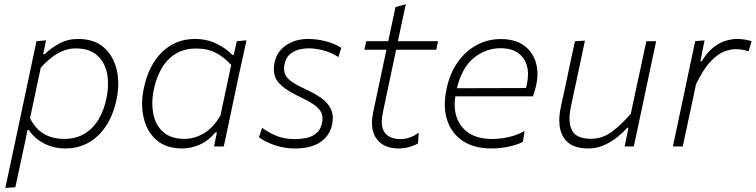

<svg xmlns="http://www.w3.org/2000/svg" viewBox="-20 -688 3551 902"><path d="M5 194.5Q17 138.5 28.5 85.5Q39.5 32.5 52.5 -28L104 -270.5Q113.5 -316 125.8 -373.8Q138 -431.5 151.5 -494.5L196.5 -498.5L183 -433.5H190Q217 -460.5 257.2 -482.8Q297.5 -505 347 -505Q422.5 -505 467.8 -465.2Q513 -425.5 528 -361Q535.5 -329 535.5 -294.5Q535.5 -259 527.5 -221Q505 -113 441.5 -51.8Q378 9.5 287 9.5Q233 9.5 188 -13.5Q143 -36.5 115.5 -77H109L99 -27Q86 32.5 75 84.5Q64 136 52 192ZM281.5 -35.5Q338 -35.5 378.2 -60.5Q418.5 -85.5 443.8 -128.5Q469 -171.5 480 -226Q487.5 -262 487.5 -294.5Q487.5 -320 483 -343.5Q472 -396.5 435.8 -428.5Q399.5 -460.5 336 -460.5Q292 -460.5 251 -436.8Q210 -413 171.5 -370L121 -132.5Q147.5 -81.5 187.2 -58.5Q227 -35.5 281.5 -35.5Z M985.5 0Q988 -13.5 991 -27L999 -66H992Q959 -26.5 918.2 -8.5Q877.5 9.5 836 9.5Q760.5 9.5 715 -30.2Q669.5 -70 655 -135Q647.5 -166 647.5 -200Q647.5 -236 656 -274.5Q678.5 -382.5 741.8 -443.8Q805 -505 896 -505Q952.5 -505 997.8 -482.5Q1043 -460 1071.5 -430H1078L1092.5 -494.5L1138 -498.5Q1125.5 -440.5 1113.5 -386.5Q1101 -332 1088.5 -270.5L1037.5 -28.5Q1034.5 -14 1031 0ZM847 -35.5Q893 -35.5 937.5 -61.5Q982 -87.5 1015.5 -145L1066 -382.5Q1035.5 -417.5 995.8 -438.8Q956 -460 902 -460Q845 -460 804.8 -435Q764.5 -410 739.5 -367Q714.5 -324 703 -269.5Q695.5 -234 695.5 -202.5Q695.5 -176.5 700.5 -152.5Q711 -99 747.5 -67.2Q784 -35.5 847 -35.5Z M1364.5 9.5Q1316 9.5 1271.2 -5.8Q1226.5 -21 1196.5 -43L1211.5 -87.5Q1244 -63.5 1280.8 -49Q1317.5 -34.5 1364.5 -34.5Q1393.5 -34.5 1420.2 -40.2Q1447 -46 1466.2 -62Q1485.5 -78 1492.5 -108.5Q1495 -120.5 1495 -130.5Q1495 -146.5 1489.5 -159Q1480 -179.5 1453.2 -197.5Q1426.5 -215.5 1379.5 -237.5Q1316.5 -267.5 1287 -302Q1266.5 -326 1266.5 -362Q1266.5 -377.5 1270 -395Q1281.5 -447.5 1325 -476.2Q1368.5 -505 1426.5 -505Q1467.5 -505 1509 -494.5Q1550.5 -484 1583.5 -463.5L1569.5 -420Q1538.5 -440.5 1500.5 -450.8Q1462.5 -461 1429 -461Q1411 -461 1387.5 -455.8Q1364 -450.5 1343.8 -434.8Q1323.5 -419 1317 -387.5Q1314.5 -376 1314.5 -365.5Q1314.5 -354 1317.5 -344.5Q1323 -325.5 1345.2 -308.2Q1367.5 -291 1412 -270.5Q1455.5 -251 1487.8 -228.5Q1520 -206 1534.5 -175.5Q1543.5 -156.5 1543.5 -133Q1543.5 -118.5 1540 -102Q1528.5 -49.5 1484.8 -20Q1441 9.5 1364.5 9.5Z M1853.5 9.5Q1782.5 9.5 1749.5 -35.5Q1727.5 -65 1727.5 -110.5Q1727.5 -134.5 1733.5 -162.5Q1752 -250.5 1768 -325Q1784 -399.5 1795.5 -454.5H1692L1700.5 -494.5H1804Q1813 -537 1821 -575Q1829 -613 1838 -655L1886.5 -668L1867.5 -580.5Q1859.5 -542 1849.5 -494.5H2038L2029.5 -454.5H1841L1779.5 -163.5Q1773.5 -136.5 1773.5 -115.5Q1773.5 -83 1788 -64.5Q1811 -34.5 1861 -34.5Q1906 -34.5 1947 -64.5L1944 -15Q1931 -6 1905.8 1.8Q1880.5 9.5 1853.5 9.5Z M2288 9.5Q2208 9.5 2154.5 -25.8Q2101 -61 2080.5 -124.5Q2069.5 -158 2069.5 -197.5Q2069.5 -232 2078 -271Q2093 -342.5 2129.5 -394.8Q2166 -447 2218.2 -475.8Q2270.5 -504.5 2332.5 -504.5Q2399.5 -504.5 2440.8 -474.8Q2482 -445 2497 -396Q2505 -369.5 2505 -340Q2505 -315 2499 -287.5Q2496.5 -275.5 2492 -261Q2487.5 -246.5 2484 -235.5H2119Q2116 -215.5 2116 -197.5Q2116 -132 2152.5 -89.5Q2198.5 -35 2292.5 -35Q2331.5 -35 2371.8 -44.5Q2412 -54 2444 -72.5L2437 -22.5Q2419.5 -11 2377 -0.8Q2334.5 9.5 2288 9.5ZM2331.5 -461.5Q2262.5 -461.5 2206.2 -416Q2150 -370.5 2126.5 -273.5L2451 -274.5Q2453.5 -284.5 2455.5 -293.5Q2460.5 -317.5 2460.5 -339Q2460.5 -384 2438 -415.5Q2404.5 -461.5 2331.5 -461.5Z M2743 9.5Q2660.5 9.5 2628 -42Q2607.5 -74 2607.5 -122.5Q2607.5 -150.5 2614.5 -184Q2619 -205.5 2623.2 -225Q2627.5 -244.5 2633.5 -271Q2646.5 -334 2657.8 -386.5Q2669 -439 2681 -494.5L2728 -497Q2716 -441 2705 -388Q2693.5 -334.5 2680.5 -273.5L2662 -187Q2655.5 -156 2655.5 -131Q2655.5 -97.5 2667.5 -75Q2688 -36 2756.5 -36Q2810.5 -36 2856 -70.2Q2901.5 -104.5 2943.5 -154L2969 -273.5Q2982 -333.5 2993.5 -386.5Q3004.5 -439 3016.5 -494.5H3062.5Q3050.5 -439 3039.5 -386Q3028.5 -333 3015 -270.5L3004.5 -220.5Q2991 -159 2980.5 -107.5Q2969.5 -56 2957.5 0H2914.5L2932.5 -87.5H2926.5Q2909.5 -68 2881.8 -45.2Q2854 -22.5 2818.8 -6.5Q2783.5 9.5 2743 9.5Z M3141 0Q3153 -57 3164 -107.5Q3175 -158.5 3188 -220.5L3198.5 -270Q3208 -315.5 3220.2 -373.5Q3232.5 -431.5 3246 -494.5L3290 -498.5L3270.5 -400H3276.5Q3303 -443.5 3332.2 -466Q3361.5 -488.5 3390.2 -496.8Q3419 -505 3443.5 -505Q3461.5 -505 3479.8 -502Q3498 -499 3511 -494.5L3497 -447Q3478.5 -453 3463.5 -455Q3448.5 -457 3434.5 -457Q3411 -457 3381.2 -445.5Q3351.5 -434 3318 -398.8Q3284.5 -363.5 3249.5 -291.5L3234.5 -219.5Q3221.5 -159 3210.5 -107.5Q3199 -55.5 3187.5 0Z"/></svg>

Font: Heraclito ExtraLight
Style: Italic
Weight: 200
Italic angle: -12°
Designer: Kostas Bartsokas (font) & Cristiano Sobral (main changes)
Foundry: Kostas Bartsokas (font) & Cristiano Sobral (main changes)
Version: Version 1.00;July 8, 2020;FontCreator 13.0.0.2655 64-bit